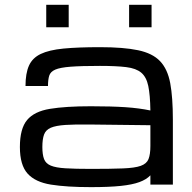

<svg xmlns="http://www.w3.org/2000/svg" viewBox="-20 -770 802 801"><path d="M359.4 10.7Q258.3 10.7 192.6 0.2Q127 -10.3 95 -45.9Q63 -81.5 63 -156.7Q63 -233.4 93 -269.3Q123 -305.2 188.2 -315.9Q253.4 -326.7 359.4 -326.7Q445.3 -326.7 503.4 -322.8Q561.5 -318.8 607.4 -309.1Q606.4 -374 598.6 -411.4Q590.8 -448.7 569.3 -466.8Q547.9 -484.9 506.6 -490Q465.3 -495.1 397 -495.1Q318.8 -495.1 274.7 -491.7Q230.5 -488.3 210.4 -479.5Q190.4 -470.7 185.3 -454.1Q180.2 -437.5 180.2 -411.1H86.4Q86.4 -463.9 100.8 -496.1Q115.2 -528.3 149.9 -544.9Q184.6 -561.5 244.9 -567.4Q305.2 -573.2 397 -573.2Q495.6 -573.2 555.9 -560.5Q616.2 -547.9 647.7 -514.9Q679.2 -481.9 690.2 -422.9Q701.2 -363.8 701.2 -270.5V0H607.4V-38.6Q590.8 -21 561.5 -10.3Q532.2 0.5 483.6 5.6Q435.1 10.7 359.4 10.7ZM359.4 -65.4Q442.9 -65.4 492.7 -67.4Q542.5 -69.3 567.1 -78.1Q591.8 -86.9 599.6 -106.4Q607.4 -126 607.4 -161.1V-247.6L359.4 -250.5Q293.5 -251.5 253.2 -248.8Q212.9 -246.1 191.9 -237.1Q170.9 -228 163.8 -208.7Q156.7 -189.5 156.7 -156.7Q156.7 -125 163.8 -106.4Q170.9 -87.9 191.9 -79.1Q212.9 -70.3 253.2 -67.9Q293.5 -65.4 359.4 -65.4ZM518.6 -656.2V-750H612.3V-656.2ZM172.9 -656.2V-750H266.6V-656.2Z"/></svg>

Font: Michroma
Style: Regular
Weight: 400
Designer: Vernon Adams
Foundry: Vernon Adams
Version: Version 1.100; ttfautohint (v1.8.4.7-5d5b);gftools[0.9.29]